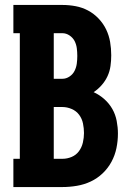

<svg xmlns="http://www.w3.org/2000/svg" viewBox="-20 -755 540 775"><path d="M34 0V-114H60V-621H34V-735H232Q259 -735 285.5 -730Q312 -725 335.5 -712.5Q359 -700 378 -680Q397 -660 408.5 -636Q420 -612 424.5 -585.5Q429 -559 429 -532Q429 -510 426 -488.5Q423 -467 414 -447.5Q405 -428 390.5 -411.5Q376 -395 358 -383Q382 -372 401.5 -354.5Q421 -337 433.5 -315Q446 -293 451 -267Q456 -241 456 -216Q456 -186 450 -157Q444 -128 430 -102Q416 -76 394.5 -55.5Q373 -35 346.5 -22.5Q320 -10 290.5 -5Q261 0 232 0ZM197 -437H232Q247 -437 260.5 -446Q274 -455 281 -469Q288 -483 290 -498.5Q292 -514 292 -529Q292 -545 290 -560.5Q288 -576 281 -589.5Q274 -603 260.5 -612Q247 -621 232 -621H197ZM232 -114Q251 -114 269 -121.5Q287 -129 298.5 -144.5Q310 -160 314.5 -179.5Q319 -199 319 -218Q319 -237 315 -256.5Q311 -276 299.5 -291.5Q288 -307 269.5 -315Q251 -323 232 -323H197V-114Z"/></svg>

Font: Iosevka Slab Heavy
Style: Regular
Weight: 900
Monospace: yes
Designer: Belleve Invis
Foundry: Belleve Invis
Version: Version 11.1.0; ttfautohint (v1.8.3)